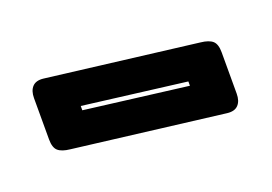

<svg xmlns="http://www.w3.org/2000/svg" viewBox="-46 -1066 593 419"><g transform="rotate(-20 250.0 -856.5)"><path d="M425 -753 76 -796Q57 -798 48.5 -805.5Q40 -813 40 -832V-928Q40 -945 48.5 -954Q57 -963 74 -961L423 -918Q442 -916 450.5 -908.5Q459 -901 459 -882V-786Q459 -769 450.5 -760Q442 -751 425 -753ZM130 -867 369 -837V-847L130 -877Z"/></g></svg>

Font: Bungee Inline
Style: Regular
Weight: 400
Designer: David Jonathan Ross
Foundry: David Jonathan Ross
Version: Version 1.001;PS 1.0;hotconv 1.0.72;makeotf.lib2.5.5900